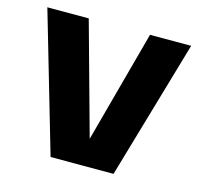

<svg xmlns="http://www.w3.org/2000/svg" viewBox="-87 -654 783 748"><g transform="rotate(15 305.0 -280.0)"><path d="M178.2 0 15.1 -560.1H182.1L307.1 -107.9L429.2 -560.1H595.2L432.1 0Z"/></g></svg>

Font: TASA Explorer
Style: Regular
Weight: 900
Designer: Weizhong Zhang
Foundry: Local Remote
Version: Version 1.000;Glyphs 3.1.2 (3151)